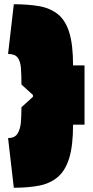

<svg xmlns="http://www.w3.org/2000/svg" viewBox="-20 -842 436 904"><path d="M324 -534H378V-255H324Q324 -157 306 -98Q288 -39 252 -8.5Q216 22 164.5 32Q113 42 45 42L18 -192Q50 -192 63 -213.5Q76 -235 78.5 -268Q81 -301 81 -337L135 -386V-395L81 -444Q81 -490 78.5 -522Q76 -554 63 -571Q50 -588 18 -588L45 -822Q113 -822 164.5 -813Q216 -804 252 -775.5Q288 -747 306 -689.5Q324 -632 324 -534Z"/></svg>

Font: Gasoek One
Style: Regular
Weight: 400
Designer: Jiashuo Zhang
Foundry: JAMO
Version: Version 1.000; ttfautohint (v1.8.4.7-5d5b);gftools[0.9.29]